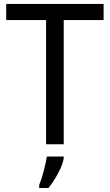

<svg xmlns="http://www.w3.org/2000/svg" viewBox="-20 -735 560 978"><path d="M304.7 0H214.8V-632.8H11.7V-714.8H507.8V-632.8H304.7ZM179.7 207Q191.4 179.7 203.1 134.8Q214.8 89.8 218.8 62.5H304.7V70.3Q300.8 101.6 275.4 148.4Q250 195.3 226.6 222.7H179.7Z"/></svg>

Font: Droid Sans Fallback
Style: Regular
Weight: 400
Designer: Steve Matteson
Foundry: Ascender Corporation
Version: 3.00 (Khmer version)